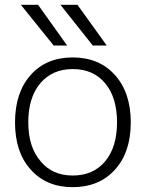

<svg xmlns="http://www.w3.org/2000/svg" viewBox="-20 -774 605 805"><path d="M150.4 -97.7Q199.2 -38.1 285.2 -38.1Q371.1 -38.1 420.9 -97.7Q470.7 -157.2 470.7 -261.2Q470.7 -365.2 420.9 -424.8Q371.1 -484.4 285.2 -484.4Q199.2 -484.4 148.9 -424.8Q98.6 -365.2 98.6 -261.2Q98.6 -157.2 150.4 -97.7ZM108.4 -63.5Q43 -135.7 43 -260.7Q43 -385.7 108.4 -459.5Q173.8 -533.2 284.7 -533.2Q395.5 -533.2 461.9 -459.5Q528.3 -385.7 528.3 -260.7Q528.3 -135.7 461.9 -62.5Q395.5 10.7 284.7 10.7Q173.8 10.7 108.4 -63.5ZM369.1 -583 233.4 -753.9H304.7L427.7 -583ZM205.1 -583 67.4 -753.9H139.6L261.7 -583Z"/></svg>

Font: Gen Shin Gothic Light
Style: Regular
Weight: 200
Designer: [Source Han Sans]
Ryoko NISHIZUKA  (kana & ideographs); Paul D. Hunt (Latin, Greek & Cyrillic); Wenlong ZHANG  (bopomofo
Version: Version 1.002.20150607